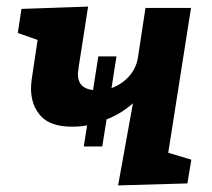

<svg xmlns="http://www.w3.org/2000/svg" viewBox="-20 -557 642 582"><path d="M490 -94 560 -73 548 -1 338 5 383 -244Q347 -212 303 -195L290 -113H234L244 -177Q224 -173 198 -173Q133 -173 103.5 -205.5Q74 -238 74 -289Q74 -298 76 -316L94 -436L34 -457L45 -530L247 -537L219 -357Q216 -336 216 -333Q216 -289 262 -284L278 -386H333L318 -290Q349 -301 371 -325.5Q393 -350 398 -382L421 -533H559Z"/></svg>

Font: Bitter Pro
Style: Bold Italic
Weight: 700
Italic angle: -9°
Designer: Sol Matas, and Bitter project Authors
Foundry: Sol Matas
Version: Version 1.010